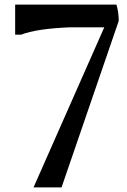

<svg xmlns="http://www.w3.org/2000/svg" viewBox="-20 -816 551 836"><path d="M487 -796Q497 -763 497 -725L248 0H126L434 -697H283Q138 -691 72 -665H46V-796Z"/></svg>

Font: Adamina
Style: Regular
Weight: 400
Designer: Cyreal (www.cyreal.org)
Foundry: Alexei Vanyashin
Version: Version 1.013